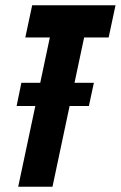

<svg xmlns="http://www.w3.org/2000/svg" viewBox="-20 -708 458 728"><path d="M43 -306 61 -394H336L317 -306ZM49 0 169 -566H76L102 -688H418L392 -566H299L179 0Z"/></svg>

Font: Saira ExtraCondensed ExtraBold
Style: Italic
Weight: 800
Width: 2
Italic angle: -12°
Designer: Hector Gatti with collaboration of the Omnibus-Type team
Foundry: Omnibus-Type
Version: Version 1.101